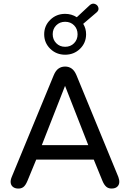

<svg xmlns="http://www.w3.org/2000/svg" viewBox="-20 -1051 730 1078"><path d="M45.9 -57.6 281.9 -629.2Q292.7 -655 308.6 -666.1Q324.5 -677.3 345.8 -677.3Q366.4 -677.3 382.3 -666.1Q398.2 -655 409.1 -629.2L644.4 -57.6Q650.8 -40.5 649.6 -26.3Q648.4 -12.1 638.5 -3Q628.7 6.1 612.3 7.3Q590.9 9.1 577.8 -1.6Q564.8 -12.4 555.4 -35L496.1 -180.2L544.1 -155H146.7L193.8 -180.2L133.9 -35Q123.1 -9.3 110.5 -0.3Q97.8 8.7 79.6 7.6Q63.3 6.9 52.6 -1.7Q41.9 -10.3 40 -24.7Q38.1 -39 45.9 -57.6ZM206 -213.8 179.2 -236H509.7L484.3 -213.8L345.2 -568.9ZM228.1 -858.5Q228.1 -906.7 262.3 -939.9Q296.4 -973.2 345.8 -973.2Q381.9 -973.2 411.3 -954.3L483 -1021.1Q496.8 -1034.2 512.2 -1029.1Q527.5 -1024.1 532.1 -1009Q536.7 -993.9 522.9 -981.8L447.2 -917.2Q463.4 -891 463.4 -858.8Q463.4 -810.3 429.3 -777Q395.1 -743.8 345.7 -743.8Q296.3 -743.8 262.2 -777Q228.1 -810.3 228.1 -858.5ZM415.6 -858.5Q415.6 -888.7 396 -908.7Q376.3 -928.7 345.9 -928.7Q315.5 -928.7 295.7 -908.7Q275.9 -888.7 275.9 -858.8Q275.9 -829 295.6 -808.7Q315.3 -788.3 345.6 -788.3Q376 -788.3 395.8 -808.3Q415.6 -828.3 415.6 -858.5Z"/></svg>

Font: SN Pro Thin
Style: Regular
Weight: 200
Designer: Tobias Whetton
Foundry: Supernotes
Version: Version 1.003;Glyphs 3.3 (3324)